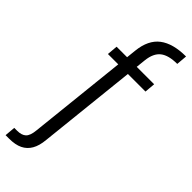

<svg xmlns="http://www.w3.org/2000/svg" viewBox="-348 -786 987 987"><g transform="rotate(45 146.0 -292.0)"><path d="M-41 179 -36 121H-15Q17 121 33.5 106Q50 91 54 49L123 -599Q132 -685 183.5 -724Q235 -763 329 -763L324 -704Q261 -704 230 -679.5Q199 -655 193 -599L124 49Q120 94 103.5 122.5Q87 151 58 165Q29 179 -16 179ZM36 -488 41 -546H314L309 -488Z"/></g></svg>

Font: DM Sans 36pt Light
Style: Regular
Weight: 300
Designer: Colophon Foundry, Jonny Pinhorn
Foundry: Colophon Foundry
Version: Version 4.004;gftools[0.9.30]